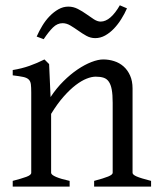

<svg xmlns="http://www.w3.org/2000/svg" viewBox="-20 -688 592 708"><path d="M327.1 0V-21Q362.3 -30.3 378.9 -37.1Q395.5 -43.9 395.5 -50.8V-309.1Q395.5 -338.9 392.1 -357.4Q388.7 -376 381.3 -386.7Q374 -397.5 362.1 -401.4Q350.1 -405.3 333 -405.3Q317.9 -405.3 299.3 -397.9Q280.8 -390.6 259.5 -374.5Q238.3 -358.4 215.1 -332.3Q191.9 -306.2 168.5 -268.1V-50.8Q168.5 -43.5 186.8 -35.6Q205.1 -27.8 236.8 -21V0H26.9V-21Q59.1 -29.3 77.1 -35.9Q95.2 -42.5 95.2 -50.8V-347.2Q95.2 -366.2 93.8 -377.4Q92.3 -388.7 85.7 -395Q79.1 -401.4 65.4 -404.3Q51.8 -407.2 26.9 -410.2V-429.7Q60.1 -435.1 88.4 -445.1Q116.7 -455.1 144 -468.8L161.1 -451.7L166.5 -330.1Q188 -362.8 213.9 -388.4Q239.7 -414.1 266.1 -431.9Q292.5 -449.7 317.1 -459.2Q341.8 -468.8 360.8 -468.8Q381.8 -468.8 401.4 -462.4Q420.9 -456.1 435.8 -442.9Q450.7 -429.7 459.7 -409.4Q468.8 -389.2 468.8 -361.8V-50.8Q468.8 -43.9 483.6 -37.4Q498.5 -30.8 537.1 -21V0ZM448.2 -657.2Q439.5 -637.2 427.2 -617.7Q415 -598.1 400.1 -582.5Q385.3 -566.9 367.7 -557.1Q350.1 -547.4 331.1 -547.4Q314 -547.4 298.6 -555.9Q283.2 -564.5 268.6 -575Q253.9 -585.4 239.5 -594Q225.1 -602.5 210.9 -602.5Q191.4 -602.5 175.3 -586.7Q159.2 -570.8 141.1 -543.5L115.2 -553.2Q124 -573.2 136 -593Q147.9 -612.8 163.1 -628.4Q178.2 -644 195.6 -653.8Q212.9 -663.6 231.9 -663.6Q250.5 -663.6 267.1 -655Q283.7 -646.5 298.3 -636Q313 -625.5 326.2 -616.9Q339.4 -608.4 351.1 -608.4Q369.6 -608.4 387.5 -624Q405.3 -639.6 421.9 -668.5Z"/></svg>

Font: Gentium Plus Phon
Style: Regular
Weight: 400
Designer: J. Victor Gaultney, Annie Olsen, Iska Routamaa, Becca Hirsbrunner
Foundry: SIL International
Version: Version 5.000